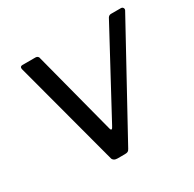

<svg xmlns="http://www.w3.org/2000/svg" viewBox="-123 -661 801 792"><g transform="rotate(-30 278.0 -265.0)"><path d="M543.6 -530Q550.5 -530 553.9 -524.7Q557.2 -519.3 554.4 -513.4L280 -12.8Q275.9 -4.8 271 -2.4Q266 0 256.8 0H220.8Q211.6 0 205.3 -4.5Q198.9 -9 197.7 -16.2L64.3 -516.9Q62.2 -530 74.8 -530H137.2Q143.3 -530 147.6 -526.2Q151.8 -522.4 152.1 -516.6L254.5 -123.9Q259.2 -105.6 270.5 -129.1L481.7 -521.5Q487.4 -530 496.8 -530H543.6Z"/></g></svg>

Font: Libre Franklin Thin
Style: Italic
Weight: 100
Italic angle: -8°
Designer: Pablo Impallari, Rodrigo Fuenzalida, Nhung Nguyen
Foundry: Impallari Type
Version: Version 3.000